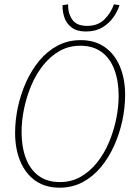

<svg xmlns="http://www.w3.org/2000/svg" viewBox="-20 -858 640 890"><path d="M256 12Q190 12 144 -20.5Q98 -53 74 -110.5Q50 -168 50 -242Q50 -301 63 -361.5Q76 -422 101 -477.5Q126 -533 162.5 -577Q199 -621 247 -646.5Q295 -672 354 -672Q420 -672 466 -639.5Q512 -607 536 -549.5Q560 -492 560 -418Q560 -359 547 -298.5Q534 -238 509 -182.5Q484 -127 447.5 -83Q411 -39 363 -13.5Q315 12 256 12ZM258 -14Q311 -14 354 -38.5Q397 -63 430 -104.5Q463 -146 485 -198Q507 -250 518.5 -306Q530 -362 530 -414Q530 -482 510.5 -534.5Q491 -587 451.5 -616.5Q412 -646 352 -646Q299 -646 256 -621.5Q213 -597 180 -555.5Q147 -514 125 -462Q103 -410 91.5 -354Q80 -298 80 -246Q80 -178 99.5 -125.5Q119 -73 158.5 -43.5Q198 -14 258 -14ZM378 -712Q336 -712 311.5 -731Q287 -750 278 -778.5Q269 -807 270 -834L296 -838Q294 -799 314 -768.5Q334 -738 384 -738Q434 -738 464.5 -768.5Q495 -799 508 -838L534 -834Q526 -807 506 -778.5Q486 -750 454.5 -731Q423 -712 378 -712Z"/></svg>

Font: Source Code Pro ExtraLight ExtraLight
Style: Italic
Weight: 250
Italic angle: -11°
Monospace: yes
Version: Version 1.016;hotconv 1.0.116;makeotfexe 2.5.65601